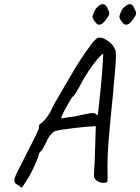

<svg xmlns="http://www.w3.org/2000/svg" viewBox="-20 -859 675 924"><path d="M69 33Q58 27 53.5 22Q49 17 49 9Q49 -1 57.5 -19.5Q66 -38 87 -78Q93 -91 110 -124Q168 -235 168 -245Q167 -247 167 -251Q167 -261 183 -269Q206 -292 221 -318Q231 -340 248 -370.5Q265 -401 290 -443Q302 -464 326 -504Q363 -570 421 -648Q444 -679 459 -678Q478 -678 501.5 -660.5Q525 -643 534 -621Q538 -614 538 -591Q538 -560 531 -486Q529 -473 527 -445Q524 -400 518 -349Q507 -237 502 -174Q497 -111 497 -56Q497 -28 498 -15V-8L497 15Q491 21 479 21Q465 21 452 14.5Q439 8 437 -1Q436 -2 434 -3Q432 -4 432 -12L433 -34L436 -90L441 -252L428 -251Q408 -251 339 -243Q270 -235 253 -230Q244 -230 231 -218Q218 -206 208 -187Q205 -177 194 -158.5Q183 -140 183 -137Q177 -133 172.5 -126.5Q168 -120 167 -118Q167 -107 146.5 -62Q126 -17 106 13L85 45ZM338 -298Q410 -315 426 -315Q433 -315 439 -312Q442 -308 445.5 -306.5Q449 -305 450 -305Q452 -311 462.5 -413.5Q473 -516 474 -550L477 -600Q471 -600 451 -577Q431 -554 406.5 -517.5Q382 -481 363 -443Q353 -425 343.5 -409.5Q334 -394 330 -394Q323 -387 297 -340Q271 -293 276 -289Q282 -290 302 -293.5Q322 -297 338 -298ZM426 -782Q435 -813 446 -822Q448 -824 452.5 -828.5Q457 -833 460 -834Q466 -839 474 -839Q491 -839 499 -815Q506 -803 506 -796Q506 -789 502 -782Q498 -775 489 -763Q472 -740 457 -740Q448 -740 441 -750Q434 -757 429 -767Q424 -777 426 -782ZM555 -782Q564 -813 575 -822Q577 -824 582 -828.5Q587 -833 590 -834Q596 -839 604 -839Q620 -839 628 -815Q635 -803 635 -796Q635 -789 631 -782Q627 -775 618 -763Q601 -740 587 -740Q577 -740 570 -750Q563 -757 558 -767Q553 -777 555 -782Z"/></svg>

Font: Caveat
Style: Regular
Weight: 400
Designer: Pablo Impallari
Foundry: Pablo Impallari
Version: Version 1.500; ttfautohint (v1.6)